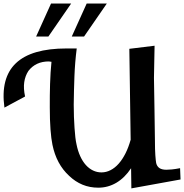

<svg xmlns="http://www.w3.org/2000/svg" viewBox="-23 -1020 1019 1062"><path d="M703.6 22 702.1 -89.4Q666.5 -36.1 620.4 -9Q574.2 18.1 521 18.1Q473.6 18.1 433.3 1.5Q393.1 -15.1 359.4 -47.4Q289.1 -111.8 267.1 -219.2Q260.3 -251.5 256.3 -304Q252.4 -356.4 252.4 -426.3Q252 -490.2 253.9 -555.4Q255.9 -620.6 261.7 -678.2Q255.4 -678.7 252.4 -679.4Q249.5 -680.2 247.1 -680.2Q174.8 -680.2 134.3 -627.9Q116.2 -600.6 111.1 -565.7Q106 -530.8 115.7 -486.3L1.5 -424.8Q-21 -588.4 64.7 -670.2Q150.4 -752 345.2 -752H401.4Q391.6 -675.3 388.7 -597.7Q385.7 -520 384.8 -441.4Q384.8 -406.2 386 -373.5Q387.2 -340.8 389.2 -312.3Q391.1 -283.7 393.8 -260.5Q396.5 -237.3 400.4 -220.7Q407.7 -184.6 420.9 -155.8Q434.1 -127 451.9 -107.2Q469.7 -87.4 491.7 -76.9Q513.7 -66.4 538.1 -66.4Q564.5 -66.4 588.6 -78.9Q612.8 -91.3 633.5 -114.7Q654.3 -138.2 671.1 -171.6Q688 -205.1 699.7 -247.1L692.4 -750L832 -767.1L828.6 -589.4V-589.8Q830.6 -502 831.5 -414.6Q832.5 -327.1 834 -240.7Q834 -191.9 836.2 -161.6Q838.4 -131.3 840.8 -118.2Q845.2 -99.6 858.9 -90.3Q872.6 -81.1 897.5 -81.1Q909.7 -81.1 927.5 -82.8Q945.3 -84.5 973.1 -89.8L975.6 -27.3ZM567.9 -1000.5 441.9 -817.9H374L456.5 -1000.5ZM370.6 -1000.5 244.6 -817.9H176.8L259.3 -1000.5Z"/></svg>

Font: IranNastaliq
Style: Regular
Weight: 400
Designer: Hossein Zahedi
Version: Version 1.5